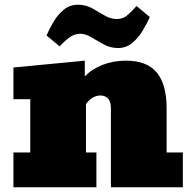

<svg xmlns="http://www.w3.org/2000/svg" viewBox="-20 -788 812 808"><path d="M36.6 0V-146.5H107.4V-370.6H36.6V-503.9L336.9 -532.7V-466.3Q367.2 -498 412.6 -515.4Q458 -532.7 510.3 -532.7Q598.6 -532.7 639.9 -482.7Q681.2 -432.6 681.2 -332V-146.5H749.5V0H446.8V-332Q446.8 -360.4 434.6 -373.3Q422.4 -386.2 402.3 -386.2Q385.7 -386.2 369.4 -376.5Q353 -366.7 341.8 -349.6V-146.5H385.7V0ZM476.1 -585.9Q444.8 -585.9 417 -601.1Q389.2 -616.2 364.5 -631.1Q339.8 -646 316.9 -646Q297.4 -646 278.3 -634.5Q259.3 -623 231 -592.8L175.8 -638.7Q188 -667 205.6 -696.8Q223.1 -726.6 248.5 -747.3Q273.9 -768.1 308.6 -768.1Q340.8 -768.1 367.7 -753.2Q394.5 -738.3 419.7 -723.1Q444.8 -708 471.2 -708Q496.1 -708 513.4 -721.9Q530.8 -735.8 554.7 -762.7L610.4 -716.3Q598.6 -689 580.3 -658.7Q562 -628.4 536.4 -607.2Q510.7 -585.9 476.1 -585.9Z"/></svg>

Font: Bevan
Style: Regular
Weight: 400
Designer: Vernon Adams
Foundry: Vernon Adams
Version: Version 2.100; ttfautohint (v1.8.3)